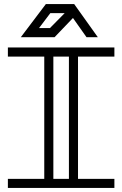

<svg xmlns="http://www.w3.org/2000/svg" viewBox="-20 -930 605 950"><path d="M366 -650V-45H546V0H19V-45H199V-650H19V-695H546V-650ZM321 -650H244V-45H321ZM464 -746H408L341 -841L250 -746H83L207 -910H347ZM300 -865H229L173 -791H227Z"/></svg>

Font: Geostar
Style: Regular
Weight: 400
Designer: Joe Prince
Foundry: Joe Prince
Version: Version 1.002